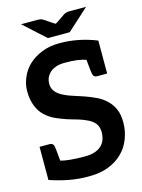

<svg xmlns="http://www.w3.org/2000/svg" viewBox="-131 -959 768 1041"><g transform="rotate(-15 252.5 -438.0)"><path d="M477 -303C468 -324 455 -341 439 -356C423 -371 405 -383 385 -392C365 -401 345 -410 324 -417C303 -424 283 -431 263 -437C243 -443 225 -451 209 -459C193 -467 181 -477 172 -488C163 -499 157 -513 157 -530C157 -543 159 -556 164 -567C169 -578 177 -588 186 -596C195 -604 207 -610 221 -615C235 -619 250 -621 269 -621C321 -621 361 -616 386 -605C390 -560 393 -533 395 -524C398 -512 405 -505 418 -505H459H471H475V-690C408 -717 339 -731 268 -731C230 -731 196 -725 167 -713C138 -701 113 -686 93 -667C73 -648 57 -625 47 -600C36 -575 31 -549 31 -523C31 -490 37 -462 46 -440C55 -417 67 -399 83 -384C99 -369 117 -356 137 -347C157 -338 177 -330 198 -323C218 -316 239 -311 259 -305C279 -299 296 -292 312 -284C328 -276 341 -266 350 -254C359 -242 364 -226 364 -207C364 -173 354 -147 333 -129C312 -111 282 -102 244 -102C182 -102 136 -106 107 -115C103 -161 100 -189 98 -198C95 -210 88 -216 75 -216H34H22H18V-48V-30C92 -5 161 8 225 8H240C280 8 315 2 346 -10C377 -22 404 -39 425 -60C447 -81 463 -106 474 -135C485 -164 491 -193 491 -226C491 -256 487 -282 477 -303ZM93 -884 214 -774H337L458 -884H364C359 -884 354 -883 348 -882C342 -881 337 -879 333 -876L283 -842C282 -841 280 -841 279 -840C278 -839 276 -839 275 -838C274 -839 273 -839 272 -840C271 -841 269 -841 268 -842L217 -876C213 -879 209 -881 203 -882C197 -883 191 -884 186 -884Z"/></g></svg>

Font: SVN-Aleo
Style: Bold
Weight: 700
Designer: Alessio Laiso
Version: Version 1.2.2